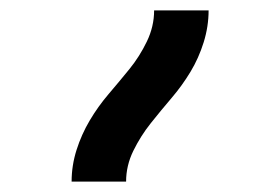

<svg xmlns="http://www.w3.org/2000/svg" viewBox="-20 -792 540 370"><path d="M118 -442Q118 -473 127.5 -503Q137 -533 153 -560Q169 -587 189.5 -611Q210 -635 229.5 -659Q249 -683 263 -712Q277 -741 277 -772H382Q382 -741 372.5 -710.5Q363 -680 347 -653.5Q331 -627 310.5 -603Q290 -579 270.5 -554.5Q251 -530 237 -501.5Q223 -473 223 -442Z"/></svg>

Font: Iosevka Extrabold
Style: Regular
Weight: 800
Monospace: yes
Designer: Belleve Invis
Foundry: Belleve Invis
Version: Version 32.5.0; ttfautohint (v1.8.4)